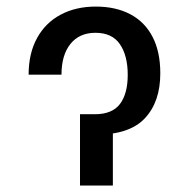

<svg xmlns="http://www.w3.org/2000/svg" viewBox="-20 -573 583 593"><path d="M275.9 -552.7Q337.4 -552.7 382.3 -529.1Q427.2 -505.4 451.2 -459.2Q475.1 -413.1 475.1 -346.7Q475.1 -258.8 427.7 -208Q380.4 -157.2 277.8 -157.2H250.5V-220.2H272.9Q326.7 -220.2 350.6 -252Q374.5 -283.7 374.5 -341.8Q374.5 -401.4 350.3 -436.5Q326.2 -471.7 274.9 -471.7Q225.1 -471.7 197.5 -437.3Q169.9 -402.8 169.9 -342.3H68.4Q68.4 -408.2 94.5 -455.6Q120.6 -502.9 167.5 -527.8Q214.4 -552.7 275.9 -552.7ZM328.6 -220.2V0H227.1V-220.2Z"/></svg>

Font: Inter RS Variable
Style: Regular
Weight: 400
Designer: Rasmus Andersson (customised by Maria Ramos and Noel Pretorius)
Foundry: rsms
Version: Version 3.001;Glyphs 3.2.3 (3260)